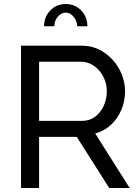

<svg xmlns="http://www.w3.org/2000/svg" viewBox="-20 -938 697 958"><path d="M85 0V-710H389Q436 -710 475 -690.5Q514 -671 543 -638.5Q572 -606 588 -565.5Q604 -525 604 -483Q604 -434 585.5 -390Q567 -346 533.5 -315Q500 -284 455 -272L627 0H525L363 -255H175V0ZM175 -335H390Q427 -335 454.5 -355.5Q482 -376 497.5 -410Q513 -444 513 -483Q513 -523 495 -556.5Q477 -590 448 -610Q419 -630 384 -630H175ZM308 -875Q286 -875 268.5 -854.5Q251 -834 251 -807H200Q200 -854 231 -886Q262 -918 308 -918Q354 -918 385 -886Q416 -854 416 -807H366Q363 -836 346.5 -855.5Q330 -875 308 -875Z"/></svg>

Font: Raleway Medium
Style: Regular
Weight: 500
Designer: Matt McInerney, Pablo Impallari, Rodrigo Fuenzalida
Foundry: Matt McInerney, Pablo Impallari, Rodrigo Fuenzalida
Version: Version 4.026